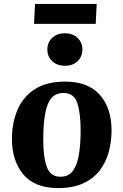

<svg xmlns="http://www.w3.org/2000/svg" viewBox="-20 -946 631 981"><path d="M278 15Q158 15 99.5 -54.5Q41 -124 41 -237Q41 -315 68 -381.5Q95 -448 155 -488.5Q215 -529 314 -529Q430 -529 490 -461.5Q550 -394 550 -279Q550 -222 535.5 -169Q521 -116 489 -74.5Q457 -33 404.5 -9Q352 15 278 15ZM288 -43Q332 -43 354 -75Q376 -107 384 -160.5Q392 -214 392 -279Q392 -368 375 -419.5Q358 -471 304 -471Q247 -471 224 -413Q201 -355 201 -233Q201 -142 219.5 -92.5Q238 -43 288 -43ZM222 -693Q222 -729 246.5 -752.5Q271 -776 312 -776Q351 -776 376 -752.5Q401 -729 401 -693Q401 -657 376.5 -633.5Q352 -610 313 -610Q271 -610 246.5 -633.5Q222 -657 222 -693ZM159 -926H474L469 -824H154Z"/></svg>

Font: Literata 36pt
Style: Bold Italic
Weight: 700
Italic angle: -2°
Designer: Latin by Veronika Burian and Jose Scaglione. Greek by Irene Vlachou. Cyrillic by Vera Evstafieva
Foundry: TypeTogether
Version: Version 3.002